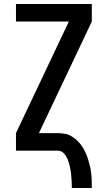

<svg xmlns="http://www.w3.org/2000/svg" viewBox="-20 -755 540 962"><path d="M340 187Q340 169 339 151Q338 133 336 115Q334 97 330 79.5Q326 62 319.5 45Q313 28 300.5 14Q288 0 270 0H60V-88L325 -647H60V-735H440V-647L175 -88H270Q288 -88 306 -84.5Q324 -81 339.5 -71.5Q355 -62 368 -49.5Q381 -37 391 -22Q401 -7 408.5 9.5Q416 26 421.5 43.5Q427 61 431 78.5Q435 96 437 114Q439 132 439.5 150Q440 168 440 187Z"/></svg>

Font: Iosevka Semibold
Style: Regular
Weight: 600
Monospace: yes
Designer: Belleve Invis
Foundry: Belleve Invis
Version: Version 33.2.3; ttfautohint (v1.8.4)